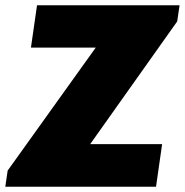

<svg xmlns="http://www.w3.org/2000/svg" viewBox="-47 -706 699 726"><path d="M632 -686 623 -625 294 -161H566L543 0H-27L-18 -61L315 -526H70L93 -686Z"/></svg>

Font: Chivo Black Italic
Style: Regular
Weight: 900
Italic angle: -8.05°
Designer: Hector Gatti
Foundry: Omnibus-Type
Version: Version 1.007